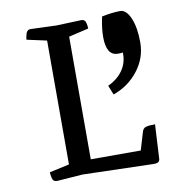

<svg xmlns="http://www.w3.org/2000/svg" viewBox="-63 -553 556 609"><g transform="rotate(-10 215.0 -248.0)"><path d="M376 0 156 -6 73 0Q60 0 57.5 -12.5Q55 -25 55 -31L119 -45V-444L55 -458Q55 -464 58.5 -476.5Q62 -489 73 -489L156 -486L237 -489Q248 -489 251 -479Q254 -469 254 -459L190 -444V-49H351L368 -106Q371 -117 380 -120Q389 -123 410 -123L404 -12Q403 -4 396.5 -1.5Q390 1 376 0ZM297 -239 285 -269Q315 -283 332 -306.5Q349 -330 349 -360V-365Q344 -364 341 -364Q338 -364 333 -364Q296 -364 296 -424Q296 -438 298 -454.5Q300 -471 304 -489Q318 -492 334 -494Q350 -496 363 -496Q383 -496 396 -465.5Q409 -435 409 -387Q409 -337 377.5 -296.5Q346 -256 297 -239Z"/></g></svg>

Font: Mate SC
Style: Regular
Weight: 400
Designer: Eduardo Rodriguez Tunni
Foundry: Eduardo Rodriguez Tunni
Version: Version 1.003; ttfautohint (v1.8.4.7-5d5b);gftools[0.9.24]